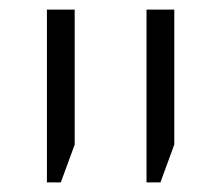

<svg xmlns="http://www.w3.org/2000/svg" viewBox="-20 -608 456 401"><path d="M286 -227V-588H344V-306L315 -227ZM78 -227V-588H136V-306L107 -227Z"/></svg>

Font: Noto Sans Hebrew Light
Style: Regular
Weight: 300
Designer: Monotype Design Team
Foundry: Monotype Imaging Inc.
Version: Version 2.003